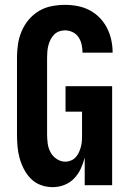

<svg xmlns="http://www.w3.org/2000/svg" viewBox="-20 -763 540 791"><path d="M197 8Q172 8 148.5 -0.5Q125 -9 107.5 -26.5Q90 -44 78.5 -66.5Q67 -89 60.5 -112.5Q54 -136 52 -161Q50 -186 50 -210V-525Q50 -553 54 -580.5Q58 -608 69 -634Q80 -660 98 -681.5Q116 -703 140 -717.5Q164 -732 192 -737.5Q220 -743 248 -743Q274 -743 300 -738Q326 -733 349 -721Q372 -709 390.5 -690Q409 -671 421 -647.5Q433 -624 438.5 -598Q444 -572 444 -546H320Q320 -562 316.5 -578.5Q313 -595 304 -609Q295 -623 279.5 -630.5Q264 -638 248 -638Q235 -638 223 -633.5Q211 -629 202 -619.5Q193 -610 187.5 -598.5Q182 -587 179 -575Q176 -563 175 -550Q174 -537 174 -525V-210Q174 -191 176.5 -172Q179 -153 188 -136Q197 -119 213.5 -108Q230 -97 249 -97Q261 -97 273 -102Q285 -107 293 -116.5Q301 -126 306 -137.5Q311 -149 314 -161Q317 -173 317.5 -185.5Q318 -198 318 -210V-303H250V-408H442V0H329V-114Q323 -90 312.5 -67.5Q302 -45 285 -27.5Q268 -10 245 -1Q222 8 197 8Z"/></svg>

Font: Iosevka Curly Extrabold
Style: Regular
Weight: 800
Monospace: yes
Designer: Belleve Invis
Foundry: Belleve Invis
Version: Version 22.1.2; ttfautohint (v1.8.4)